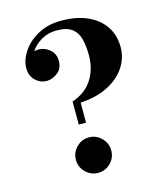

<svg xmlns="http://www.w3.org/2000/svg" viewBox="-114 -847 812 944"><g transform="rotate(-15 292.0 -375.0)"><path d="M237.5 -361.5Q306.5 -385 340.2 -437.8Q374 -490.5 374 -560Q374 -607 365 -643Q356 -679 329.5 -699.2Q303 -719.5 251 -719.5Q207.5 -719.5 173.2 -699.2Q139 -679 119 -649Q130.5 -652 142 -652Q173.5 -652 198.8 -630Q224 -608 224 -572.5Q224 -533 197 -512.5Q170 -492 142 -492Q110 -492 85 -515.2Q60 -538.5 60 -578.5Q60 -619.5 87.8 -661.5Q115.5 -703.5 166.5 -731.8Q217.5 -760 286 -760Q363 -760 418.8 -735Q474.5 -710 504.8 -665Q535 -620 535 -560Q535 -502.5 503.2 -455.8Q471.5 -409 413.2 -379.8Q355 -350.5 274.5 -346V-244H237.5ZM179 -80Q179 -117 205.5 -143.8Q232 -170.5 269 -170.5Q306 -170.5 332.5 -143.8Q359 -117 359 -80Q359 -43 332.5 -16.5Q306 10 269 10Q232 10 205.5 -16.5Q179 -43 179 -80Z"/></g></svg>

Font: Bodoni* 06pt
Style: Bold
Weight: 700
Version: Version 2.3